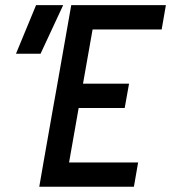

<svg xmlns="http://www.w3.org/2000/svg" viewBox="-20 -713 653 733"><path d="M129.9 0 146 -92.8 182.6 -300.8 196.3 -377 252 -693.4H613.3L597.2 -600.6H333.5L296.9 -393.6H472.7L456.1 -300.8H280.3L243.7 -92.8H507.3L491.2 0ZM41 -507.8 117.7 -693.4H221.2L134.8 -507.8Z"/></svg>

Font: Cascadia Mono
Style: Italic
Weight: 400
Italic angle: -10°
Monospace: yes
Designer: Aaron Bell
Foundry: Saja Typeworks
Version: Version 2404.023; ttfautohint (v1.8.4)